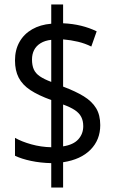

<svg xmlns="http://www.w3.org/2000/svg" viewBox="-20 -780 512 858"><path d="M209 -51Q161 -52 118.5 -61Q76 -70 47 -84V-164Q77 -147 120 -135Q163 -123 209 -122V-333Q151 -354 115.5 -377.5Q80 -401 63.5 -433Q47 -465 47 -510Q47 -557 67 -592.5Q87 -628 123.5 -649Q160 -670 209 -674V-760H262V-676Q305 -674 342 -665Q379 -656 412 -640L388 -572Q360 -586 328.5 -593.5Q297 -601 262 -604V-393Q318 -372 354.5 -349.5Q391 -327 409.5 -296.5Q428 -266 428 -221Q428 -155 384.5 -111Q341 -67 262 -55V58H209ZM262 -126Q308 -133 330 -157.5Q352 -182 352 -216Q352 -240 343 -257.5Q334 -275 314.5 -288Q295 -301 262 -313ZM209 -602Q181 -599 161.5 -587Q142 -575 132.5 -556.5Q123 -538 123 -514Q123 -488 131 -470Q139 -452 158 -439Q177 -426 209 -414Z"/></svg>

Font: Noto Sans Condensed
Style: Regular
Weight: 400
Width: 3
Version: Version 2.013